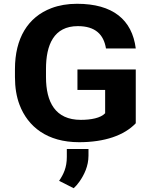

<svg xmlns="http://www.w3.org/2000/svg" viewBox="-20 -741 808 1014"><path d="M406.6 -108C271.8 -108 222.9 -202.1 222.9 -334V-377C222.9 -504 264.1 -603 391.2 -603C484.1 -603 527.8 -558.2 539.7 -485H697C677.7 -637.3 575.4 -721 386.8 -721C336.9 -721 291.8 -713.3 251.5 -698C126.5 -650.5 59 -538.1 59 -376V-334C59 -278.7 67.1 -229.8 83.2 -187.5C127.4 -71.5 229.3 10 397.8 10C533.1 10 636.1 -26.1 697 -90V-374H389V-266H535.3V-143C511.8 -117.4 459.9 -108 406.6 -108ZM292.2 214 369.2 253C380.2 243 390.5 231.2 400 217.5C424.6 182.2 447.3 136.3 447.3 81V46H332.9V88C332.9 143.9 315.4 179.7 292.2 214Z"/></svg>

Font: Asimov
Style: Wid
Weight: 500
Designer: Google
Version: Version 2.000980; 2014